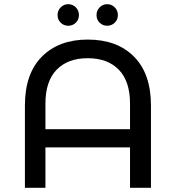

<svg xmlns="http://www.w3.org/2000/svg" viewBox="-20 -897 840 917"><path d="M701 -393V0H601V-193H197V0H99V-393Q99 -545 180 -626.5Q261 -708 399 -708Q539 -708 620 -626.5Q701 -545 701 -393ZM601 -280V-402Q601 -509 547.5 -564Q494 -619 399 -619Q304 -619 250.5 -564Q197 -509 197 -402V-280ZM255 -825Q255 -847 270 -862Q285 -877 306 -877Q327 -877 342 -862Q357 -847 357 -825Q357 -803 342 -788.5Q327 -774 306 -774Q285 -774 270 -788.5Q255 -803 255 -825ZM441 -825Q441 -847 456 -862Q471 -877 492 -877Q513 -877 528 -862Q543 -847 543 -825Q543 -803 528 -788.5Q513 -774 492 -774Q471 -774 456 -788.5Q441 -803 441 -825Z"/></svg>

Font: Montserrat Alternates Medium
Style: Regular
Weight: 500
Designer: Julieta Ulanovsky
Foundry: Julieta Ulanovsky
Version: Version 7.200